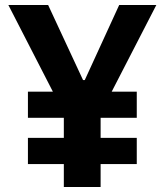

<svg xmlns="http://www.w3.org/2000/svg" viewBox="-20 -750 660 770"><path d="M528.5 -92V-197H383.5V-277.5H528.5V-382.5H428L607 -730H458L320 -429H313L173 -730H13.5L192 -382.5H92V-277.5H236V-197H92V-92H236V0H383.5V-92Z"/></svg>

Font: Monaspace Argon
Style: Bold
Weight: 700
Designer: Riley Cran & the Lettermatic Team
Foundry: Lettermatic
Version: Version 1.000 (Monaspace Argon)